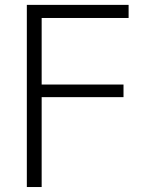

<svg xmlns="http://www.w3.org/2000/svg" viewBox="-20 -751 604 772"><path d="M87.9 -731.4H497.1V-678.7H147.5V-411.1H476.6V-360.4H147.5V1H87.9Z"/></svg>

Font: Gen Shin Gothic Light
Style: Regular
Weight: 200
Designer: [Source Han Sans]
Ryoko NISHIZUKA  (kana & ideographs); Paul D. Hunt (Latin, Greek & Cyrillic); Wenlong ZHANG  (bopomofo
Version: Version 1.002.20150607